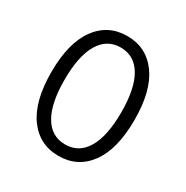

<svg xmlns="http://www.w3.org/2000/svg" viewBox="-157 -802 914 944"><g transform="rotate(30 300.0 -330.0)"><path d="M300 10Q191 10 127.5 -77.5Q64 -165 64 -330Q64 -495 127.5 -582.5Q191 -670 300 -670Q409 -670 472.5 -582.5Q536 -495 536 -330Q536 -165 472.5 -77.5Q409 10 300 10ZM300 -55Q378 -55 419.5 -125.5Q461 -196 461 -330Q461 -464 419.5 -534.5Q378 -605 300 -605Q222 -605 180.5 -534.5Q139 -464 139 -330Q139 -196 180.5 -125.5Q222 -55 300 -55Z"/></g></svg>

Font: Kantumruy Pro
Style: Regular
Weight: 400
Designer: Sovichet Tep
Foundry: Sovichet Tep
Version: Version 1.002